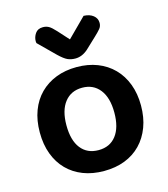

<svg xmlns="http://www.w3.org/2000/svg" viewBox="-109 -797 787 898"><g transform="rotate(-15 285.0 -348.0)"><path d="M530 -237Q530 -179 512.5 -132.5Q495 -86 463 -53Q431 -20 386 -2.5Q341 15 285 15Q229 15 184 -2.5Q139 -20 107 -52.5Q75 -85 57.5 -131.5Q40 -178 40 -237Q40 -295 57.5 -341.5Q75 -388 107.5 -420.5Q140 -453 185 -470.5Q230 -488 285 -488Q340 -488 385 -470.5Q430 -453 462.5 -420Q495 -387 512.5 -340.5Q530 -294 530 -237ZM285 -388Q231 -388 200 -348.5Q169 -309 169 -237Q169 -164 199.5 -125Q230 -86 285 -86Q340 -86 370.5 -125.5Q401 -165 401 -237Q401 -309 370 -348.5Q339 -388 285 -388ZM289 -621 379 -711Q408 -710 425.5 -696Q443 -682 443 -660Q443 -644 433.5 -632.5Q424 -621 406 -604L353 -554Q324 -528 291 -528Q270 -528 253.5 -535.5Q237 -543 212 -567L133 -645Q132 -649 132 -654Q132 -674 144 -691.5Q156 -709 181 -709Q197 -709 209.5 -702Q222 -695 242 -673Z"/></g></svg>

Font: Baloo Paaji 2 SemiBold
Style: Regular
Weight: 600
Designer: Shuchita Grover, Noopur Datye and Ek Type
Foundry: Ek Type
Version: Version 1.640;hotconv 1.0.111;makeotfexe 2.5.65597; ttfautoh